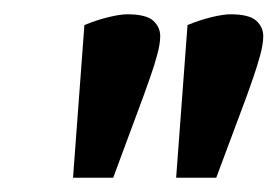

<svg xmlns="http://www.w3.org/2000/svg" viewBox="-20 -741 392 270"><path d="M227.7 -491.1 243.7 -705.8Q261.3 -713 277.9 -717Q294.4 -720.9 304 -720.9Q330.2 -720.9 340.2 -712Q350.2 -703 350.2 -690.1Q350.2 -679.6 346.1 -664.1Q341.9 -648.7 336.5 -633Q331.1 -617.4 327.3 -606.8L284.1 -491.1ZM82.7 -491.1 98.7 -705.8Q116.4 -713 132.9 -717Q149.5 -720.9 159 -720.9Q185.3 -720.9 195.3 -712Q205.3 -703 205.3 -690.1Q205.3 -679.6 201.1 -664.1Q197 -648.7 191.4 -633Q185.9 -617.4 182.1 -606.8L139.2 -491.1Z"/></svg>

Font: Faustina Light
Style: Italic
Weight: 300
Italic angle: -8°
Designer: Alfonso Garcia
Foundry: http://www.omnibus-type.com
Version: Version 1.200